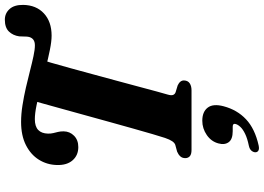

<svg xmlns="http://www.w3.org/2000/svg" viewBox="-170 -652 1104 804"><g transform="rotate(-90 382.0 -250.0)"><path d="M273.5 -713.7Q306.7 -713.7 343.5 -707.8Q380.4 -702 417.3 -693.5Q454.3 -685 487.9 -676.3Q521.6 -667.6 548.9 -661.8Q576.3 -655.9 594 -655.9Q608.8 -655.9 617.4 -662.1Q626 -668.3 629.3 -680.5Q631.3 -689.1 631 -699.2Q630.8 -709.2 631.8 -721.6Q635.5 -747.5 651.9 -764.6Q668.4 -781.7 701.4 -781.7Q728.2 -781.7 746 -762.1Q763.9 -742.6 763.5 -705.2Q762.7 -650.4 728 -618.2Q693.3 -585.9 634.7 -585.9Q610.7 -585.9 575.2 -593.1Q539.8 -600.2 499.2 -610.6Q458.6 -621 418.2 -631.4Q377.8 -641.8 343.1 -649Q308.5 -656.1 285.1 -656.1Q254.5 -656.1 239.8 -642Q225.1 -627.9 224.5 -601Q224.3 -588.8 226.7 -578.9Q229.1 -569 231.6 -558.9Q234.1 -548.7 234 -535.3Q233.6 -509.6 215.5 -491.8Q197.5 -474 167.9 -474.1Q133.5 -474.2 112.7 -498Q91.8 -521.7 93 -563.7Q94 -605.2 115.3 -639.3Q136.5 -673.3 176.5 -693.5Q216.5 -713.7 273.5 -713.7ZM388.1 -100.2Q383.5 -84.7 386.6 -77Q389.8 -69.3 398.3 -66.5L426.3 -58Q447.8 -48 447.1 -31.2Q446.7 -15.5 435.3 -7.7Q423.9 0 405.6 0H156.3Q137.6 0 129.6 -7.3Q121.7 -14.7 121.8 -26.6Q122 -39.2 129.5 -47.2Q137 -55.3 149 -60.3L176.9 -67.9Q185.3 -70.4 192.5 -80.8Q199.7 -91.2 206.5 -111.2Q212.3 -128.6 222.5 -163.5Q232.7 -198.4 245.6 -244.2Q258.4 -290 272.8 -341.6Q287.1 -393.2 301.3 -444.7Q315.4 -496.3 328.2 -542Q340.9 -587.8 350.6 -622.7Q360.3 -657.6 365.5 -675.1L538 -642.2Q531.6 -623.5 521.5 -588.6Q511.4 -553.6 499 -508.6Q486.6 -463.5 473 -413.2Q459.4 -363 446 -313.7Q432.7 -264.5 421.1 -221.1Q409.5 -177.8 401 -146.1Q392.5 -114.4 388.1 -100.2ZM234.8 172.5Q200.7 172.5 188.5 155.5Q176.3 138.5 183.4 112.8Q191.3 82.7 218.6 63.9Q246 45.1 278.4 45.1Q316 45.1 333.3 67.8Q350.7 90.4 339 134.5Q324 191.1 284.5 228.2Q245.1 265.4 174.7 281.1Q160.1 284.2 153.1 279.8Q146.1 275.5 146.3 266.4Q147 257.8 153.5 250.4Q160 243.1 173.7 240.1Q204.2 233.8 223.4 224.5Q242.7 215.2 252.7 204.4Q262.7 193.6 264.9 184Q267.9 172.5 253.3 172.5Z"/></g></svg>

Font: Fraunces
Style: Italic
Weight: 900
Italic angle: -16°
Version: Version 1.000;[0bf87f6ff]